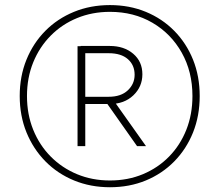

<svg xmlns="http://www.w3.org/2000/svg" viewBox="-20 -748 886 775"><path d="M305.7 -328.1V-357.4H418.9Q468.3 -357.4 495.8 -383.3Q523.4 -409.2 523.4 -446.3Q523.4 -485.4 496.1 -509.3Q468.8 -533.2 418.9 -533.2H305.7V-562.5H422.9Q481 -562.5 517.8 -531Q554.7 -499.5 554.7 -448.2Q554.7 -397.9 518.1 -363Q481.4 -328.1 422.9 -328.1ZM293 -158.2V-561.5H324.2V-158.2ZM533.2 -158.2 412.1 -330.1 433.6 -349.6 569.3 -158.2ZM423.8 7.8Q345.7 7.8 279.1 -19.5Q212.4 -46.9 163.3 -96.7Q114.3 -146.5 86.9 -213.6Q59.6 -280.8 59.6 -360.4Q59.6 -439.9 86.7 -506.8Q113.8 -573.7 162.8 -623.3Q211.9 -672.9 278.6 -700.2Q345.2 -727.5 423.8 -727.5Q502.4 -727.5 568.6 -700.2Q634.8 -672.9 683.6 -623.3Q732.4 -573.7 759.3 -506.8Q786.1 -439.9 786.1 -360.4Q786.1 -280.8 759.3 -213.6Q732.4 -146.5 683.6 -96.7Q634.8 -46.9 568.6 -19.5Q502.4 7.8 423.8 7.8ZM423.8 -19.5Q496.1 -19.5 556.9 -44.9Q617.7 -70.3 662.6 -116.2Q707.5 -162.1 732.2 -224.4Q756.8 -286.6 756.8 -360.4Q756.8 -458.5 713.6 -535.4Q670.4 -612.3 595.2 -656.2Q520 -700.2 423.8 -700.2Q352.1 -700.2 291 -675Q230 -649.9 184.6 -604Q139.2 -558.1 114 -496.1Q88.9 -434.1 88.9 -360.4Q88.9 -286.6 114 -224.4Q139.2 -162.1 184.6 -116.2Q230 -70.3 291 -44.9Q352.1 -19.5 423.8 -19.5Z"/></svg>

Font: Reddit Sans ExtraLight
Style: Regular
Weight: 250
Designer: Stephen Hutchings
Foundry: Reddit
Version: Version 1.014